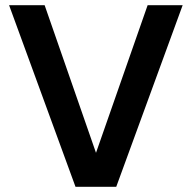

<svg xmlns="http://www.w3.org/2000/svg" viewBox="-20 -720 739 740"><path d="M271 0 15 -700H152L350 -131L549 -700H684L428 0Z"/></svg>

Font: DeepMind Sans
Style: Bold
Weight: 700
Designer: Jonny Pinhorn / Modifications: Colophon Foundry
Foundry: Colophon Foundry
Version: Version 1.002; ttfautohint (v1.8.2)